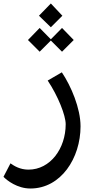

<svg xmlns="http://www.w3.org/2000/svg" viewBox="-60 -860 531 1099"><path d="M114 219C289 219 401 45 401 -137C401 -240 347 -367 294 -446L213 -399C273 -309 316 -199 316 -149C316 -10 228 111 103 111C55 111 21 90 0 75L-40 152C-20 173 39 219 114 219ZM100 -631 167 -564 231 -628 295 -564 362 -631 295 -700 231 -635 167 -700ZM163 -770 231 -704 297 -770 231 -840Z"/></svg>

Font: Wafeq Medium
Style: Regular
Weight: 500
Designer: Rasmus Andersson & Azza Alameddine
Foundry: Google & TypeTogether
Version: Version 3.000;January 28, 2025;FontCreator 15.0.0.3014 64-bi